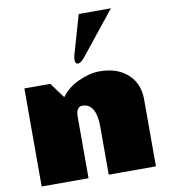

<svg xmlns="http://www.w3.org/2000/svg" viewBox="-103 -1083 1028 1170"><g transform="rotate(-10 410.5 -498.0)"><path d="M453.1 -733.4Q425.8 -699.2 408 -699.2Q390.1 -699.2 390.1 -726.1Q390.1 -739.7 394 -752.4L463.9 -996.1H663.1ZM388.2 -441.9Q349.1 -441.9 349.1 -378.9V0H59.1V-606.9H219.2L289.1 -512.2Q328.1 -566.4 397.2 -598.1Q466.3 -629.9 526.4 -629.9Q636.7 -629.9 701.4 -571.3Q766.1 -512.7 766.1 -414.1V0H474.1V-293Q474.1 -441.9 388.2 -441.9Z"/></g></svg>

Font: Fz Rammetto One
Style: Regular
Weight: 400
Designer: Vernon Adams
Foundry: Vernon Adams
Version: Vit hóa bi c Thuy @ FontZin.Com